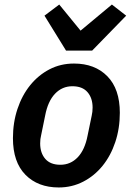

<svg xmlns="http://www.w3.org/2000/svg" viewBox="-20 -814 585 846"><path d="M239 12Q147 12 92 -44Q37 -100 37 -205Q37 -274 57 -334Q77 -394 113 -438.5Q149 -483 198 -508.5Q247 -534 306 -534Q398 -534 453 -478Q508 -422 508 -317Q508 -248 488 -188Q468 -128 432 -83.5Q396 -39 346.5 -13.5Q297 12 239 12ZM246 -88Q291 -88 322.5 -121Q354 -154 366 -217L384 -304Q386 -314 387 -321.5Q388 -329 388 -340Q388 -382 365.5 -408Q343 -434 299 -434Q254 -434 222.5 -401Q191 -368 179 -305L161 -217Q159 -209 158 -201Q157 -193 157 -182Q157 -140 179.5 -114Q202 -88 246 -88ZM271 -591 176 -745 241 -794 335 -679 473 -794 536 -745 386 -591Z"/></svg>

Font: IBM Plex Sans SmBld
Style: Italic
Weight: 600
Italic angle: -11°
Designer: Mike Abbink, Paul van der Laan, Pieter van Rosmalen
Foundry: Bold Monday
Version: Version 3.005